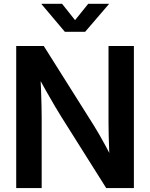

<svg xmlns="http://www.w3.org/2000/svg" viewBox="-20 -963 769 983"><path d="M63 0V-727.5H204.1L459 -322.8Q470.7 -304.7 487.1 -276.1Q503.4 -247.6 521.5 -214.4Q539.6 -181.2 556.6 -147.5L542.5 -123Q540.5 -155.8 538.8 -196.8Q537.1 -237.8 536.4 -275.1Q535.6 -312.5 535.6 -334.5V-727.5H665.5V0H523.9L294.4 -364.3Q280.3 -387.2 260.7 -419.9Q241.2 -452.6 217.3 -495.1Q193.4 -537.6 165.5 -588.4L185.5 -603Q188.5 -548.8 190.2 -502.2Q191.9 -455.6 192.6 -420.4Q193.4 -385.3 193.4 -364.7V0ZM297.9 -943.4 364.3 -859.9 431.6 -943.4H537.6V-941.9L416 -800.3H312L192.4 -941.9V-943.4Z"/></svg>

Font: Inter 28pt SemiBold
Style: Regular
Weight: 600
Designer: Rasmus Andersson
Foundry: rsms
Version: Version 4.001;git-66647c0bb